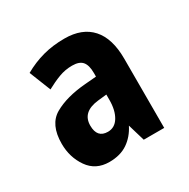

<svg xmlns="http://www.w3.org/2000/svg" viewBox="-94 -808 519 528"><g transform="rotate(-30 165.5 -544.0)"><path d="M173 -722Q229 -722 258.5 -689Q288 -656 288 -592V-372H223L207 -426Q193 -398 169.5 -382Q146 -366 111 -366Q68 -366 45 -399Q22 -432 22 -475Q22 -536 60.5 -558Q99 -580 160 -585L196 -588V-600Q196 -624 186.5 -635.5Q177 -647 154 -647Q132 -647 112 -639.5Q92 -632 70 -620L43 -688Q73 -705 104.5 -713.5Q136 -722 173 -722ZM168 -528Q115 -522 115 -479Q115 -440 149 -440Q171 -440 183.5 -460.5Q196 -481 196 -514V-531Z"/></g></svg>

Font: Noto Sans Myanmar ExtraCondensed
Style: Bold
Weight: 700
Width: 2
Designer: Monotype Design Team
Foundry: Monotype Imaging Inc.
Version: Version 2.107; ttfautohint (v1.8.4.7-5d5b)